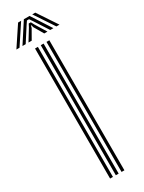

<svg xmlns="http://www.w3.org/2000/svg" viewBox="-280 -994 767 1023"><g transform="rotate(-30 103.5 -482.5)"><path d="M130 0V-800H147.5V0ZM59.5 0V-800H77V0ZM94.8 0V-800H112.2V0ZM-29.2 -845 50.5 -965H69.2L-10 -845ZM8.2 -845 86 -965H121L198.5 -845H179L126.2 -927L110 -951.2H97L80.5 -926.8L28 -845ZM45.2 -845 87.2 -913.2 97 -932.2H110.2L120 -913.2L162 -845H142.2L108.2 -903.5L105 -917H102L98.5 -903.5L65 -845ZM217 -845 137.5 -965H156.2L236 -845Z"/></g></svg>

Font: Big Shoulders Inline Text Thin Medium
Style: Regular
Weight: 500
Version: Version 2.002